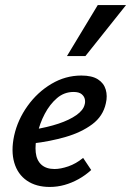

<svg xmlns="http://www.w3.org/2000/svg" viewBox="-20 -729 519 760"><path d="M177 11Q123 11 86.5 -14Q50 -39 36.5 -85Q23 -131 36 -192Q50 -255 89 -309.5Q128 -364 183.5 -397Q239 -430 302 -430Q344 -430 367.5 -415Q391 -400 398.5 -374.5Q406 -349 399 -320Q388 -269 345 -237Q302 -205 240 -187Q178 -169 108 -161L112 -216Q168 -225 211.5 -239.5Q255 -254 282.5 -273.5Q310 -293 315 -315Q318 -324 316 -335.5Q314 -347 303.5 -356Q293 -365 271 -365Q234 -365 205.5 -340.5Q177 -316 157 -278Q137 -240 128 -198Q118 -157 121.5 -125.5Q125 -94 144 -77Q163 -60 196 -60Q220 -60 250.5 -70.5Q281 -81 309 -104L341 -56Q318 -35 291 -20Q264 -5 235.5 3Q207 11 177 11ZM245 -507 367 -709H479L318 -507Z"/></svg>

Font: Ysabeau Infant SemiBold
Style: Italic
Weight: 600
Italic angle: -12°
Designer: Christian Thalmann (Catharsis Fonts)
Version: Version 2.002; featfreeze: ss01,ss02,lnum